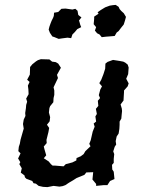

<svg xmlns="http://www.w3.org/2000/svg" viewBox="-20 -753 585 785"><path d="M174 12 156 11 138 7 127 -2 117 -4 112 -13 88 -22 82 -28 80 -36 65 -47 69 -65 59 -82 63 -90 54 -105 64 -126 55 -135 57 -153 61 -165 64 -182 74 -217 77 -227 74 -246 77 -264 84 -279 83 -291 86 -311 87 -324 91 -337 87 -350 97 -368 96 -388 94 -403 101 -418 91 -427 102 -448 103 -479 112 -490 127 -502 135 -507 147 -511 182 -510 193 -501 208 -499 218 -493 229 -476 213 -447 217 -434 207 -413 199 -396 202 -383V-365L199 -352L198 -335L185 -319L182 -311L180 -293L185 -274L183 -257L172 -243L181 -230L178 -213L170 -181L171 -168L159 -154L162 -142L169 -118L159 -106L179 -93L188 -82L195 -76H204L240 -73L249 -82L276 -89L292 -97L293 -107L310 -114L322 -123L329 -135L350 -155L345 -165L351 -180L359 -215L367 -235L363 -248L373 -256L370 -277L376 -287L372 -308L382 -320L380 -341L389 -352L384 -364L390 -387L397 -400L386 -413L394 -427L403 -450L410 -472L411 -493L420 -500L442 -508L468 -504L484 -501L492 -497L502 -489L506 -477L504 -450L496 -431L506 -412L502 -400L487 -383V-376L486 -360L485 -342L473 -326L478 -309L479 -299L477 -279L476 -268L469 -256V-243L468 -226L465 -207L457 -195L453 -176L455 -162L449 -153L443 -134L447 -123L445 -103V-87L438 -79L439 -60L445 -51L448 -21L430 -13L419 4H403L373 7V-1L358 -19L361 -49L333 -48L325 -38L293 -25L279 -16L262 -6L247 4L236 8L223 10L199 7ZM220 -594 203 -601 194 -604 184 -619 179 -632 182 -644 187 -658 191 -668 197 -680 200 -688 201 -701 218 -704 231 -717 248 -718 276 -714 288 -717 297 -709 300 -692 306 -687 313 -682 303 -669 305 -663 308 -652 312 -642 296 -634 286 -622 276 -612 271 -597 256 -599 233 -596ZM396 -601 387 -612 377 -617 368 -628 373 -642 363 -654 364 -665 365 -676V-685L383 -697L379 -703L392 -712L410 -723L429 -730L442 -732L453 -733L465 -725L469 -716L476 -708L486 -699L495 -684L491 -669L486 -653L474 -638L465 -626L457 -620L449 -606L438 -605L426 -604L413 -603Z"/></svg>

Font: Winky Rough
Style: Italic
Weight: 400
Italic angle: -8.97852°
Designer: Simon Atzbach
Foundry: typofactur
Version: Version 1.206